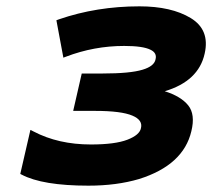

<svg xmlns="http://www.w3.org/2000/svg" viewBox="-20 -576 670 606"><path d="M76 -166 86 -161Q164 -120 267 -120Q343 -120 382 -135Q421 -150 425 -172Q431 -197 398 -211Q363 -226 280 -226H211L238 -344H304Q391 -344 430 -356Q467 -367 471 -389Q476 -409 455 -419Q431 -431 372 -431Q277 -431 188 -397L180 -394L158 -512L166 -515Q285 -556 420 -556Q521 -556 582 -519Q643 -482 626 -407Q607 -320 500 -288Q551 -272 574 -243.5Q597 -215 584 -162Q559 -55 419 -11Q348 10 259 10Q114 10 48 -25L44 -27Z"/></svg>

Font: Passageway
Style: BdIt
Weight: 700
Foundry: Ascender Corporation
Version: Version 1.11